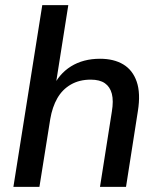

<svg xmlns="http://www.w3.org/2000/svg" viewBox="-20 -725 616 745"><path d="M32 0 144 -705H245L194 -382H183Q208 -438 255.5 -467.5Q303 -497 368 -497Q422 -497 458.5 -475Q495 -453 510.5 -408Q526 -363 515 -294L469 0H368L414 -292Q421 -334 414 -361Q407 -388 387 -402Q367 -416 332 -416Q288 -416 255 -397Q222 -378 202.5 -344Q183 -310 175 -263L133 0Z"/></svg>

Font: Nunito Sans 12pt ExtraLight 12pt SemiBold
Style: Italic
Weight: 600
Italic angle: -9°
Version: Version 3.101;gftools[0.9.27]